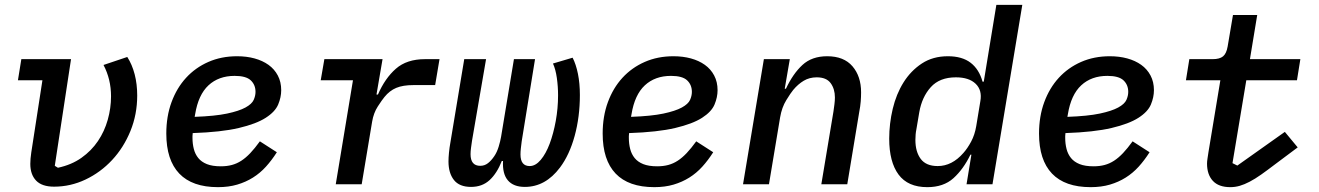

<svg xmlns="http://www.w3.org/2000/svg" viewBox="-20 -760 5440 792"><path d="M273 -516 206 -76 219 -68Q275 -80 316 -109Q357 -138 384 -178Q411 -218 424.5 -266Q438 -314 438 -363Q438 -433 407 -492L505 -525Q525 -494 535.5 -453.5Q546 -413 546 -366Q546 -288 518 -219.5Q490 -151 442.5 -100Q395 -49 333 -19.5Q271 10 203 10Q153 10 129 -15Q105 -40 105 -84Q105 -95 106 -106Q107 -117 109 -131L155 -429H54L68 -516Z M879 12Q773 12 719.5 -44Q666 -100 666 -209Q666 -280 687.5 -338.5Q709 -397 747.5 -439Q786 -481 839.5 -504.5Q893 -528 958 -528Q997 -528 1030 -519Q1063 -510 1087.5 -492.5Q1112 -475 1126 -448.5Q1140 -422 1140 -388Q1140 -359 1127.5 -329Q1115 -299 1076 -274Q1037 -249 965 -232Q893 -215 775 -211Q774 -204 774 -198.5Q774 -193 774 -191Q774 -167 779.5 -145.5Q785 -124 798 -108Q811 -92 833.5 -83Q856 -74 891 -74Q916 -74 936.5 -79.5Q957 -85 975.5 -97Q994 -109 1012.5 -128.5Q1031 -148 1052 -177L1122 -132Q1101 -99 1077 -72.5Q1053 -46 1023.5 -27.5Q994 -9 958.5 1.5Q923 12 879 12ZM948 -447Q882 -447 840 -408Q798 -369 785 -289L783 -278Q867 -281 916.5 -291.5Q966 -302 992.5 -316.5Q1019 -331 1026.5 -348Q1034 -365 1034 -381Q1034 -410 1014.5 -428.5Q995 -447 948 -447Z M1365 0 1436 -429H1303L1318 -516H1558L1533 -370H1539Q1568 -437 1613 -476.5Q1658 -516 1733 -516H1793L1775 -409H1685Q1642 -409 1614.5 -397.5Q1587 -386 1566 -360Q1556 -348 1538.5 -321Q1521 -294 1515 -258L1472 0Z M1923 11Q1875 11 1852.5 -17.5Q1830 -46 1830 -94Q1830 -109 1832 -130Q1834 -151 1838 -173L1895 -516H1985L1927 -179Q1925 -165 1923 -150.5Q1921 -136 1921 -124Q1921 -76 1961 -76Q1979 -76 1993 -87Q2007 -98 2019 -116Q2030 -132 2037 -155Q2044 -178 2047 -196L2100 -516H2187L2132 -177Q2130 -162 2128.5 -148Q2127 -134 2127 -123Q2127 -75 2165 -75Q2189 -75 2210.5 -100.5Q2232 -126 2247.5 -167.5Q2263 -209 2272.5 -261Q2282 -313 2282 -367Q2282 -403 2277 -438.5Q2272 -474 2261 -498L2342 -522Q2356 -495 2364 -455.5Q2372 -416 2372 -368Q2372 -278 2350.5 -199.5Q2329 -121 2290 -69Q2230 11 2145 11Q2098 11 2075 -16Q2052 -43 2055 -96H2050Q2030 -45 1999.5 -17Q1969 11 1923 11Z M2679 12Q2573 12 2519.5 -44Q2466 -100 2466 -209Q2466 -280 2487.5 -338.5Q2509 -397 2547.5 -439Q2586 -481 2639.5 -504.5Q2693 -528 2758 -528Q2797 -528 2830 -519Q2863 -510 2887.5 -492.5Q2912 -475 2926 -448.5Q2940 -422 2940 -388Q2940 -359 2927.5 -329Q2915 -299 2876 -274Q2837 -249 2765 -232Q2693 -215 2575 -211Q2574 -204 2574 -198.5Q2574 -193 2574 -191Q2574 -167 2579.5 -145.5Q2585 -124 2598 -108Q2611 -92 2633.5 -83Q2656 -74 2691 -74Q2716 -74 2736.5 -79.5Q2757 -85 2775.5 -97Q2794 -109 2812.5 -128.5Q2831 -148 2852 -177L2922 -132Q2901 -99 2877 -72.5Q2853 -46 2823.5 -27.5Q2794 -9 2758.5 1.5Q2723 12 2679 12ZM2748 -447Q2682 -447 2640 -408Q2598 -369 2585 -289L2583 -278Q2667 -281 2716.5 -291.5Q2766 -302 2792.5 -316.5Q2819 -331 2826.5 -348Q2834 -365 2834 -381Q2834 -410 2814.5 -428.5Q2795 -447 2748 -447Z M3045 0 3131 -516H3238L3217 -394H3222Q3251 -456 3290 -492Q3329 -528 3392 -528Q3461 -528 3496.5 -486.5Q3532 -445 3532 -379Q3532 -361 3530.5 -341.5Q3529 -322 3524 -296L3475 0H3368L3418 -300Q3420 -314 3422 -329.5Q3424 -345 3424 -358Q3424 -393 3406.5 -417Q3389 -441 3349 -441Q3319 -441 3295.5 -427Q3272 -413 3252 -389Q3242 -377 3223.5 -347Q3205 -317 3198 -276L3152 0Z M3987 -122H3983Q3954 -62 3913 -25Q3872 12 3805 12Q3725 12 3686.5 -40Q3648 -92 3648 -188Q3648 -250 3662.5 -311Q3677 -372 3707 -420Q3737 -468 3782.5 -498Q3828 -528 3890 -528Q3949 -528 3984 -501Q4019 -474 4033 -423H4038L4090 -740H4197L4074 0H3967ZM3848 -75Q3907 -75 3954 -129Q3971 -148 3986 -176Q4001 -204 4007 -240L4024 -343Q4032 -388 4004.5 -414.5Q3977 -441 3923 -441Q3856 -441 3819.5 -400.5Q3783 -360 3772 -297L3760 -226Q3758 -217 3757 -205.5Q3756 -194 3756 -183Q3756 -134 3778 -104.5Q3800 -75 3848 -75Z M4479 12Q4373 12 4319.5 -44Q4266 -100 4266 -209Q4266 -280 4287.5 -338.5Q4309 -397 4347.5 -439Q4386 -481 4439.5 -504.5Q4493 -528 4558 -528Q4597 -528 4630 -519Q4663 -510 4687.5 -492.5Q4712 -475 4726 -448.5Q4740 -422 4740 -388Q4740 -359 4727.5 -329Q4715 -299 4676 -274Q4637 -249 4565 -232Q4493 -215 4375 -211Q4374 -204 4374 -198.5Q4374 -193 4374 -191Q4374 -167 4379.5 -145.5Q4385 -124 4398 -108Q4411 -92 4433.5 -83Q4456 -74 4491 -74Q4516 -74 4536.5 -79.5Q4557 -85 4575.5 -97Q4594 -109 4612.5 -128.5Q4631 -148 4652 -177L4722 -132Q4701 -99 4677 -72.5Q4653 -46 4623.5 -27.5Q4594 -9 4558.5 1.5Q4523 12 4479 12ZM4548 -447Q4482 -447 4440 -408Q4398 -369 4385 -289L4383 -278Q4467 -281 4516.5 -291.5Q4566 -302 4592.5 -316.5Q4619 -331 4626.5 -348Q4634 -365 4634 -381Q4634 -410 4614.5 -428.5Q4595 -447 4548 -447Z M5055 12Q5007 12 4983 -14Q4959 -40 4959 -85Q4959 -94 4961 -106.5Q4963 -119 4965 -133L5014 -429H4872L4886 -516H4982Q5011 -516 5025 -527.5Q5039 -539 5044 -568L5066 -698H5166L5136 -516H5344L5330 -429H5121L5064 -87L5084 -77L5280 -216L5333 -152L5242 -84Q5208 -58 5182.5 -40Q5157 -22 5135 -10.5Q5113 1 5094 6.5Q5075 12 5055 12Z"/></svg>

Font: IBM Plex Mono Medium
Style: Italic
Weight: 500
Italic angle: -9°
Monospace: yes
Designer: Mike Abbink, Paul van der Laan, Pieter van Rosmalen
Foundry: Bold Monday
Version: Version 2.3